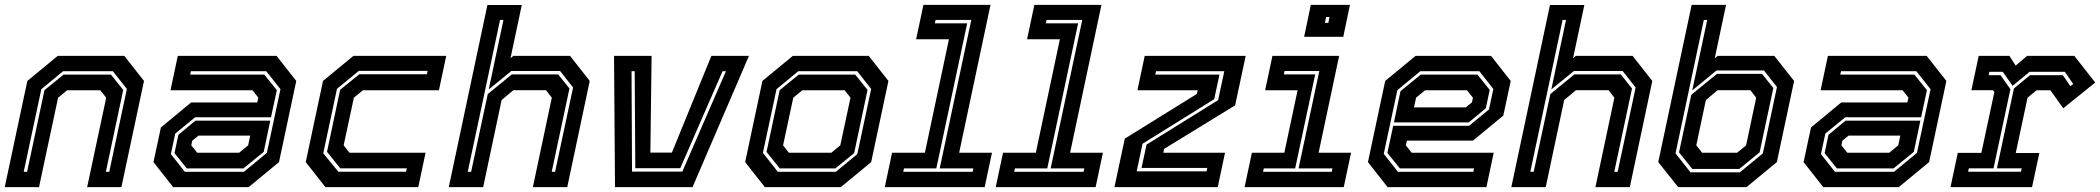

<svg xmlns="http://www.w3.org/2000/svg" viewBox="-22 -770 8642 790"><path d="M-2.5 0 90.5 -437 215.5 -540H489.5L570.5 -437L477.5 0H336.5L415 -368L391 -398.5H254L217 -368L138.5 0ZM75.5 -63H89.5L161 -399L239.5 -463H434.5L485 -400L413.5 -63H427.5L500 -404L442.5 -477H237.5L148 -403Z M690.5 0 609.5 -103 640 -245.5 764.5 -348.5H1036.5L1041 -368L1017 -398.5H679.5L709.5 -540H1116L1197 -437L1126 -103L1001 0ZM746.5 -77 696 -140 712 -215.5 782 -273.5H1090L1063 -145L979.5 -77ZM738.5 -63H981.5L1076 -141L1132 -403L1073.5 -477H763.5L760.5 -463H1065.5L1117 -399L1093 -287.5H781L699 -220.5L681 -136ZM789.5 -141.5H962L999 -172L1007.5 -212H794.5L769 -191L765 -172Z M1317 0 1236 -103 1307 -437 1432 -540H1814L1784 -398.5H1471L1434 -368L1392 -172L1416 -141.5H1729L1699 0ZM1370 -63.5H1649L1652 -77.5H1378L1323.5 -145.5L1377.5 -400.5L1456.5 -464.5H1734.5L1737.5 -478.5H1454.5L1364.5 -404.5L1308 -139Z M1824.5 0 1983.5 -749.5H2125L2078.5 -530.5L2090 -540H2323.5L2404.5 -437L2312 0H2170.5L2248.5 -368L2224.5 -399H2090.5L2042 -358.5L1966 0ZM1902.5 -63H1916.5L1985 -383L2084 -464H2274.5L2321 -406L2248 -63H2262L2336 -410L2282.5 -478H2082L1989 -402L2049.5 -688H2035.5Z M2508.5 0 2504.5 -540H2659L2654 -142H2742.5L2905 -540H3059.5L2827.5 0ZM2578.5 -64H2785.5L2965 -477H2951L2777 -78H2592L2589.5 -477H2576.5Z M3125 0 3044 -103 3115 -437 3240 -540H3552.5L3633.5 -437L3562.5 -103L3437.5 0ZM3178.5 -63H3417L3505.5 -136L3562.5 -404L3505 -477H3262.5L3173 -403L3117 -141ZM3186.5 -77 3132 -145 3186 -399 3264.5 -463H3497L3547.5 -400L3492.5 -140L3415 -77ZM3224 -141.5H3398.5L3435.5 -172L3477.5 -368L3453.5 -398.5H3279L3242 -368L3200 -172Z M3618.5 0 3648.5 -141.5H3783.5L3882.5 -608.5H3747.5L3777.5 -750H4053.5L3924.5 -141.5H4059.5L4029.5 0ZM3694.5 -63H3980L3983 -77H3844.5L3974.5 -688H3827.5L3824.5 -674H3957.5L3830.5 -77H3697.5Z M4075 0 4105 -141.5H4240L4339 -608.5H4204L4234 -750H4510L4381 -141.5H4516L4486 0ZM4151 -63H4436.5L4439.5 -77H4301L4431 -688H4284L4281 -674H4414L4287 -77H4154Z M4655 -65H4942.5L4945.5 -79H4675L4695.5 -175L4990 -358L5015.5 -477H4734.5L4731.5 -463H4995.5L4974 -362L4679 -178.5ZM4563.5 0 4606 -199.5 4902.5 -383.5 4906 -398.5H4658L4688 -540H5103.5L5060 -336.5L4768 -157.5L4764.5 -141.5H5018.5L4988.5 0Z M5344 -618.5 5371.5 -750H5532.5L5505 -618.5ZM5429.5 -676H5443.5L5448.5 -700H5434.5ZM5099 0 5129 -141.5H5262.5L5317 -398.5H5183.5L5213.5 -540H5488L5403.5 -141.5H5537L5507 0ZM5175 -63H5457.5L5460.5 -77H5321L5406.5 -478H5263.5L5260.5 -464H5389.5L5307 -77H5178Z M6113 -540 6194 -437 6163.5 -294.5 6039 -191.5H5767L5762.5 -172L5786.5 -141.5H6124L6094 0H5687.5L5606.5 -103L5677.5 -437L5802.5 -540ZM6057 -463 6107.5 -400 6091.5 -324.5 6021.5 -266.5H5713.5L5740.5 -395L5824 -463ZM6065 -477H5822L5727.5 -399L5671.5 -137L5730 -63H6040L6043 -77H5738L5686.5 -141L5710.5 -252.5H6022.5L6104.5 -319.5L6122.5 -404ZM6014 -398.5H5841.5L5804.5 -368L5796 -328H6009L6034.5 -349L6038.5 -368Z M6196.5 0 6355.5 -749.5H6497L6450.5 -530.5L6462 -540H6695.5L6776.5 -437L6684 0H6542.5L6620.5 -368L6596.5 -399H6462.5L6414 -358.5L6338 0ZM6274.5 -63H6288.5L6357 -383L6456 -464H6646.5L6693 -406L6620 -63H6634L6708 -410L6654.5 -478H6454L6361 -402L6421.5 -688H6407.5Z M6883 0 6801 -103 6938.5 -750H7080L7033.5 -530.5L7045.5 -540H7278.5L7360 -437L7289 -103L7164 0ZM6941 -75 6886.5 -143 6937 -380 7042.5 -466H7228L7274.5 -408L7218 -143L7134.5 -75ZM6981.5 -141.5H7125.5L7162.5 -172L7204 -368L7180 -399H7045.5L6997 -358.5L6957.5 -172ZM6933.5 -61H7137L7231.5 -139L7289.5 -412L7236 -480H7040.5L6941 -398L7002.5 -688H6988.5L6872 -139Z M7480 0 7399 -103 7429.5 -245.5 7554 -348.5H7826L7830.5 -368L7806.5 -398.5H7469L7499 -540H7905.5L7986.5 -437L7915.5 -103L7790.5 0ZM7536 -77 7485.5 -140 7501.5 -215.5 7571.5 -273.5H7879.5L7852.5 -145L7769 -77ZM7528 -63H7771L7865.5 -141L7921.5 -403L7863 -477H7553L7550 -463H7855L7906.5 -399L7882.5 -287.5H7570.5L7488.5 -220.5L7470.5 -136ZM7579 -141.5H7751.5L7788.5 -172L7797 -212H7584L7558.5 -191L7554.5 -172Z M8003.5 0 8033.5 -141H8130.5L8184 -391.5L8178 -399H8089.5L8119.5 -540H8246L8271.5 -500L8318.5 -540H8513L8599 -430.5L8467.5 -324.5L8414.5 -398.5H8357.5L8320.5 -368L8272 -140.5H8369L8339 0ZM8076 -63.5H8293.5L8296.5 -77.5H8194.5L8264.5 -406L8330.5 -460.5H8466L8496.5 -415.5L8508.5 -424.5L8474 -474.5H8329L8259 -417L8218.5 -474.5H8163.5L8160.5 -460.5H8209.5L8250 -403L8180.5 -77.5H8079Z"/></svg>

Font: Tourney Thin
Style: Italic
Weight: 100
Italic angle: -12°
Designer: Tyler Finck
Foundry: Etcetera Type Co
Version: Version 1.015